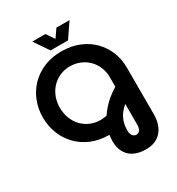

<svg xmlns="http://www.w3.org/2000/svg" viewBox="-249 -1032 1291 1403"><g transform="rotate(-30 397.0 -331.0)"><path d="M568 218Q510 218 468.5 197.5Q427 177 405.5 138Q384 99 384 46Q384 33 385 19.5Q386 6 388 -8Q306 -8 240 -35.5Q174 -63 127 -111.5Q80 -160 55 -224Q30 -288 30 -360Q30 -433 55 -496.5Q80 -560 127 -608.5Q174 -657 240 -684.5Q306 -712 387 -712Q468 -712 534 -685.5Q600 -659 647 -611.5Q694 -564 719 -502.5Q744 -441 744 -370V28Q744 80 725 123.5Q706 167 667 192.5Q628 218 568 218ZM559 90Q580 90 590.5 73.5Q601 57 601 30V-146Q579 -127 563 -107.5Q547 -88 537 -66.5Q527 -45 522 -21Q517 3 517 30Q517 49 522.5 62.5Q528 76 538 83Q548 90 559 90ZM387 -134Q401 -134 414 -135.5Q427 -137 440 -140Q457 -166 480 -192Q503 -218 533 -243Q563 -268 601 -291V-370Q601 -416 585 -455.5Q569 -495 540 -524Q511 -553 472 -569.5Q433 -586 387 -586Q341 -586 302 -569Q263 -552 234 -521.5Q205 -491 189 -449.5Q173 -408 173 -360Q173 -312 189 -270.5Q205 -229 234 -198.5Q263 -168 302 -151Q341 -134 387 -134ZM324 -757 240 -880H351L397 -812L444 -880H555L471 -757Z"/></g></svg>

Font: MuseoModerno Thin SemiBold
Style: Regular
Weight: 600
Version: Version 1.003